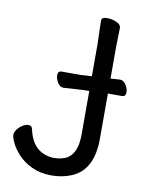

<svg xmlns="http://www.w3.org/2000/svg" viewBox="-83 -771 657 849"><g transform="rotate(10 246.0 -347.0)"><path d="M256 -71Q307 -94 307 -184V-380L271 -379L259 -378H254L193 -374H192Q176 -374 165.5 -391Q155 -408 155 -424Q155 -443 172 -443H259L271 -444L307 -446V-589L304 -695Q304 -711 329 -711Q349 -711 369 -703Q392 -694 392 -677L390 -588V-450L431 -453H432Q448 -453 459 -436Q470 -419 470 -403Q470 -383 453 -383H390V-180Q390 -39 296 0Q255 17 205.5 17Q156 17 117.5 -1.5Q79 -20 55.5 -46Q32 -72 21 -95.5Q10 -119 10 -131Q10 -143 20 -156Q30 -169 43.5 -177Q57 -185 69 -185Q84 -185 87 -169Q102 -100 148 -75Q176 -61 204 -61Q232 -61 256 -71Z"/></g></svg>

Font: Moon Stars Kai
Style: Bold
Weight: 700
Designer: GuiWonder
Version: Version 1.101